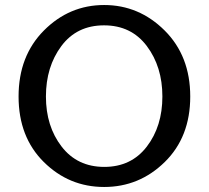

<svg xmlns="http://www.w3.org/2000/svg" viewBox="-20 -735 832 765"><path d="M636.5 -89.5Q535 10 395 10Q255 10 154.5 -89.5Q54 -189 54 -350.5Q54 -512 155 -613.5Q256 -715 395 -715Q534 -715 636 -613.5Q738 -512 738 -350.5Q738 -189 636.5 -89.5ZM163 -350.5Q163 -232 225.5 -151Q288 -70 395.5 -70Q503 -70 565 -151Q627 -232 627 -350.5Q627 -469 565 -551.5Q503 -634 394.5 -634Q286 -634 224.5 -551.5Q163 -469 163 -350.5Z"/></svg>

Font: Belgrano
Style: Regular
Weight: 400
Designer: Daniel Hernandez
Foundry: Daniel Hernndez
Version: Version 1.003